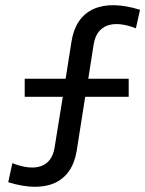

<svg xmlns="http://www.w3.org/2000/svg" viewBox="-20 -714 564 746"><path d="M28 -80 12 -6C160 40 258 -4 278 -128L311 -338H480V-408H323L344 -542C356 -616 416 -640 508 -604L524 -676C376 -722 278 -678 258 -554L235 -408H76V-338H224L192 -140C180 -66 120 -44 28 -80Z"/></svg>

Font: Ronzino
Style: Regular
Weight: 400
Designer: Nunzio Mazzaferro
Foundry: Collletttivo
Version: Version 1.000;Glyphs 3.3 (3337)